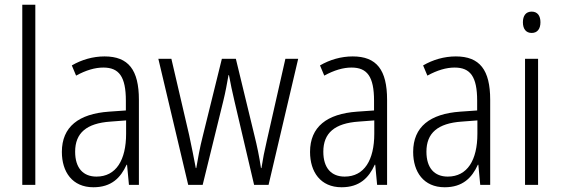

<svg xmlns="http://www.w3.org/2000/svg" viewBox="-20 -780 2365 810"><path d="M129 0V-760H74V0Z M421 -542C372 -542 324 -528 283 -504L301 -461C343 -484 381 -495 416 -495C482 -495 511 -457 511 -355V-314L440 -309C312 -300 241 -245 241 -139C241 -55 285 10 374 10C450 10 489 -30 514 -85H516L524 0H566V-359C566 -485 522 -542 421 -542ZM446 -267 512 -272V-216C512 -105 470 -35 387 -35C331 -35 297 -71 297 -140C297 -219 345 -260 446 -267Z M969 -354 1052 0H1113L1238 -532H1184L1106 -188C1095 -141 1089 -110 1083 -71H1081C1074 -119 1064 -166 1054 -206L975 -532H916L836 -208C823 -158 814 -106 808 -71H806C798 -113 789 -159 778 -210L703 -532H648L774 0H835L922 -354C931 -390 938 -429 944 -463H946C952 -430 960 -392 969 -354Z M1468 -542C1419 -542 1371 -528 1330 -504L1348 -461C1390 -484 1428 -495 1463 -495C1529 -495 1558 -457 1558 -355V-314L1487 -309C1359 -300 1288 -245 1288 -139C1288 -55 1332 10 1421 10C1497 10 1536 -30 1561 -85H1563L1571 0H1613V-359C1613 -485 1569 -542 1468 -542ZM1493 -267 1559 -272V-216C1559 -105 1517 -35 1434 -35C1378 -35 1344 -71 1344 -140C1344 -219 1392 -260 1493 -267Z M1903 -542C1854 -542 1806 -528 1765 -504L1783 -461C1825 -484 1863 -495 1898 -495C1964 -495 1993 -457 1993 -355V-314L1922 -309C1794 -300 1723 -245 1723 -139C1723 -55 1767 10 1856 10C1932 10 1971 -30 1996 -85H1998L2006 0H2048V-359C2048 -485 2004 -542 1903 -542ZM1928 -267 1994 -272V-216C1994 -105 1952 -35 1869 -35C1813 -35 1779 -71 1779 -140C1779 -219 1827 -260 1928 -267Z M2223 -731C2198 -731 2186 -713 2186 -686C2186 -658 2199 -641 2223 -641C2247 -641 2260 -658 2260 -686C2260 -713 2248 -731 2223 -731ZM2250 -532H2195V0H2250Z"/></svg>

Font: Noto Sans Arabic UI Cn Lt
Style: Regular
Weight: 300
Width: 3
Designer: Monotype Design Team, Nadine Chahine and Nizar Qandah
Foundry: Monotype Imaging Inc.
Version: Version 2.010